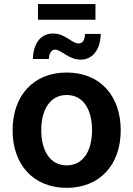

<svg xmlns="http://www.w3.org/2000/svg" viewBox="-20 -907 651 938"><path d="M305.7 10.7C467.8 10.7 569.8 -102.1 569.8 -270.5C569.8 -439.9 467.8 -552.7 305.7 -552.7C143.6 -552.7 41.5 -439.9 41.5 -270.5C41.5 -102.1 143.6 10.7 305.7 10.7ZM305.7 -99.1C223.1 -99.1 181.6 -173.3 181.6 -271C181.6 -369.1 223.1 -442.9 305.7 -442.9C388.7 -442.9 429.7 -369.1 429.7 -271C429.7 -173.3 388.7 -99.1 305.7 -99.1ZM374.5 -615.7C430.7 -615.7 470.2 -661.6 472.2 -741.2H395.5C393.6 -710 384.8 -694.8 363.3 -694.8C330.1 -694.8 300.3 -743.2 239.3 -743.2C180.2 -743.2 142.6 -697.3 140.6 -618.7H218.8C219.7 -645 230 -664.6 249.5 -664.6C279.8 -664.6 314 -615.7 374.5 -615.7ZM446.3 -887.2H165.5V-810.5H446.3Z"/></svg>

Font: Raveo SemiBold
Style: Regular
Weight: 600
Designer: Jakub Foglar, Rasmus Andersson (Inter)
Foundry: Jakubfoglar.com
Version: Version 1.100;Glyphs 3.2.3 (3260)